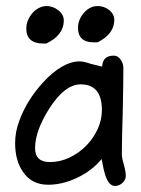

<svg xmlns="http://www.w3.org/2000/svg" viewBox="-20 -615 466 635"><path d="M123 -471Q67 -471 67 -521Q67 -535 72.5 -548Q78 -561 87 -571.5Q96 -582 108.5 -588.5Q121 -595 134 -595Q155 -595 173 -581Q191 -567 191 -547Q191 -499 133 -471ZM290 -475Q238 -475 238 -523Q238 -550 257.5 -572.5Q277 -595 303 -595Q324 -595 341 -582Q358 -568 358 -549Q358 -503 303 -475ZM360 0Q340 0 328 -36Q323 -51 316 -89Q285 -51 236 -27.5Q187 -4 139 -4Q84 -4 55 -48Q30 -85 30 -142Q30 -179 44 -216Q68 -282 121 -341Q186 -412 244 -412Q256 -412 280 -404Q306 -397 316 -395L318 -396Q320 -431 356 -431Q371 -431 380 -416Q388 -405 388 -389Q388 -365 387.5 -330Q387 -295 386 -247Q383 -153 383 -106Q383 -91 390 -70Q396 -46 396 -34Q396 -20 385 -10Q374 0 360 0ZM145 -79Q178 -79 209 -93.5Q240 -108 264 -132Q288 -156 302.5 -187Q317 -218 317 -251Q317 -336 247 -336Q194 -336 143 -256Q96 -182 96 -125Q96 -79 145 -79Z"/></svg>

Font: Dongol
Style: Regular
Weight: 400
Designer: Abdo Mohamed and Ibrahim Hamdi
Foundry: Protype Foundry
Version: Version 1.000;hotconv 1.0.109;makeotfexe 2.5.65596